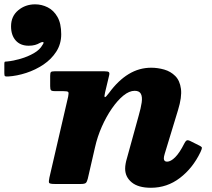

<svg xmlns="http://www.w3.org/2000/svg" viewBox="-28 -849 978 886"><path d="M223 -520Q210 -520 206.8 -516.2Q203.5 -512.5 203.5 -498.5V-451.5Q203.5 -437.5 207 -433Q210.5 -428.5 225.5 -428.5H262.5Q284 -428.5 287 -424.2Q290 -420 286.5 -403L200 -29.5Q196 -11 198.5 -5.5Q201 0 225.5 0H345Q363 0 368.2 -5Q373.5 -10 377 -24L410.5 -169.5Q421.5 -218.5 442 -264.8Q462.5 -311 488.2 -348.2Q514 -385.5 541.2 -407.8Q568.5 -430 593.5 -430Q615 -430 622.2 -415.8Q629.5 -401.5 625.8 -375.8Q622 -350 612 -315.5L557 -116Q554 -106.5 551.8 -94.2Q549.5 -82 549.5 -70.5Q549.5 -32.5 579.8 -7.5Q610 17.5 668.5 17.5Q743 17.5 802.2 -27.8Q861.5 -73 897 -147Q904 -162 903.8 -167Q903.5 -172 888.5 -179L848.5 -199Q837.5 -204 832.2 -200.2Q827 -196.5 822 -186Q801 -144 780.5 -123.5Q760 -103 743 -103Q728 -103 728 -118.5Q728 -125.5 732 -139L793.5 -341Q812 -401 807 -439Q802 -477 780.8 -498.2Q759.5 -519.5 729.8 -528Q700 -536.5 669.5 -536.5Q614 -536.5 565.5 -507Q517 -477.5 475 -420Q459.5 -399 455.8 -400.8Q452 -402.5 457 -423L475.5 -500.5Q478.5 -512.5 474.2 -516.2Q470 -520 455 -520ZM23 -727.5Q23 -686.5 44.5 -662.2Q66 -638 104.5 -638Q121 -638 133.5 -641.5Q146 -645 156 -651Q165.5 -656 171 -654.8Q176.5 -653.5 168 -641.5Q156 -619.5 128.2 -603.5Q100.5 -587.5 67 -577.8Q33.5 -568 6.5 -565.5Q-1 -565 -4.5 -564.5Q-8 -564 -8 -555.5V-511Q-8 -499.5 -4.8 -497.5Q-1.5 -495.5 9.5 -496Q50 -498.5 93 -512.5Q136 -526.5 172.8 -551.2Q209.5 -576 232 -611.2Q254.5 -646.5 254.5 -691Q254.5 -741 237 -771.2Q219.5 -801.5 192 -815.2Q164.5 -829 134 -829Q89 -829 56 -801.5Q23 -774 23 -727.5Z"/></svg>

Font: Besley ExtraBold
Style: Italic
Weight: 800
Italic angle: -13°
Designer: Owen Earl
Foundry: indestructible type*
Version: Version 2.001